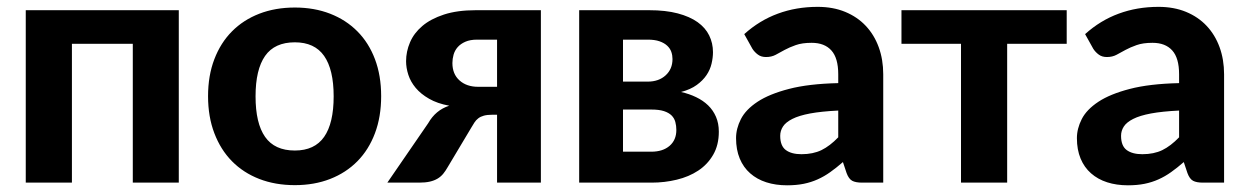

<svg xmlns="http://www.w3.org/2000/svg" viewBox="-20 -546 3730 574"><path d="M514.5 0H377V-415H195V0H57V-515.5H514.5Z M861.5 -523.5Q919.5 -523.5 967 -505Q1014.5 -486.5 1048.5 -452.2Q1082.5 -418 1101 -369Q1119.5 -320 1119.5 -258.5Q1119.5 -197 1101 -147.8Q1082.5 -98.5 1048.5 -64Q1014.5 -29.5 967 -11Q919.5 7.5 861.5 7.5Q803 7.5 755.2 -11Q707.5 -29.5 673.5 -64Q639.5 -98.5 620.8 -147.8Q602 -197 602 -258.5Q602 -320 620.8 -369Q639.5 -418 673.5 -452.2Q707.5 -486.5 755.2 -505Q803 -523.5 861.5 -523.5ZM861.5 -96Q920.5 -96 949 -136.8Q977.5 -177.5 977.5 -258Q977.5 -338 949 -378.8Q920.5 -419.5 861.5 -419.5Q801 -419.5 772.5 -378.8Q744 -338 744 -258Q744 -177.5 772.5 -136.8Q801 -96 861.5 -96Z M1466 -286.5V-427.5H1406.5Q1385.5 -427.5 1371.2 -421.2Q1357 -415 1348.2 -405Q1339.5 -395 1336 -382.5Q1332.5 -370 1332.5 -357.5Q1332.5 -324.5 1353.8 -305.5Q1375 -286.5 1409.5 -286.5ZM1597 -515.5V0H1466V-203H1452Q1436.5 -203 1426.5 -200.2Q1416.5 -197.5 1409.8 -192.2Q1403 -187 1398.5 -180Q1394 -173 1389 -164.5L1318.5 -46.5Q1312 -35 1304.8 -26.2Q1297.5 -17.5 1287.8 -11.8Q1278 -6 1264.8 -3Q1251.5 0 1233 0H1138L1260 -177.5Q1271.5 -197.5 1286.8 -210.2Q1302 -223 1323 -230Q1287.5 -236.5 1262.8 -250.8Q1238 -265 1222.8 -283.2Q1207.5 -301.5 1200.8 -322.2Q1194 -343 1194 -363Q1194 -392 1205.8 -419.5Q1217.5 -447 1242.5 -468.2Q1267.5 -489.5 1307.2 -502.5Q1347 -515.5 1402.5 -515.5Z M1927 -92.5Q1961.5 -92.5 1981.8 -110Q2002 -127.5 2002 -157.5Q2002 -170 1999 -181.2Q1996 -192.5 1987.8 -200.8Q1979.5 -209 1965 -213.8Q1950.5 -218.5 1927.5 -218.5H1842.5V-92.5ZM1842.5 -427.5V-302H1916.5Q1949.5 -302 1970 -320.8Q1990.5 -339.5 1990.5 -369.5Q1990.5 -380.5 1987 -390.8Q1983.5 -401 1974.8 -409.2Q1966 -417.5 1951.8 -422.5Q1937.5 -427.5 1916.5 -427.5ZM1920.5 -515.5Q1970 -515.5 2006 -506Q2042 -496.5 2065.5 -479.8Q2089 -463 2100.2 -440Q2111.5 -417 2111.5 -390Q2111.5 -373.5 2107.2 -355.5Q2103 -337.5 2092.2 -321.5Q2081.5 -305.5 2063 -292Q2044.5 -278.5 2016 -271Q2040.5 -265.5 2061.2 -255.5Q2082 -245.5 2097 -231Q2112 -216.5 2120.5 -196.8Q2129 -177 2129 -152.5Q2129 -112.5 2112.2 -83.5Q2095.5 -54.5 2067.5 -36Q2039.5 -17.5 2003.2 -8.8Q1967 0 1928 0H1711.5V-515.5Z M2486 -215.5Q2435.5 -213 2402 -206.8Q2368.5 -200.5 2348.8 -190.5Q2329 -180.5 2320.8 -167.8Q2312.5 -155 2312.5 -140Q2312.5 -110 2329.2 -97.5Q2346 -85 2376 -85Q2410.5 -85 2435.8 -97.2Q2461 -109.5 2486 -135.5ZM2205 -444Q2250.5 -485 2305.5 -505.2Q2360.5 -525.5 2424.5 -525.5Q2470.5 -525.5 2506.8 -510.5Q2543 -495.5 2568.2 -468.8Q2593.5 -442 2607 -405Q2620.5 -368 2620.5 -324V0H2557.5Q2538 0 2527.8 -5.5Q2517.5 -11 2511 -28.5L2500 -61.5Q2480.5 -44.5 2462.2 -31.5Q2444 -18.5 2424.5 -9.8Q2405 -1 2382.8 3.5Q2360.5 8 2333 8Q2299 8 2271 -1Q2243 -10 2222.8 -27.8Q2202.5 -45.5 2191.5 -72Q2180.5 -98.5 2180.5 -133Q2180.5 -161.5 2195 -190Q2209.5 -218.5 2244.8 -241.8Q2280 -265 2338.8 -280.2Q2397.5 -295.5 2486 -297.5V-324Q2486 -372.5 2465.5 -395.2Q2445 -418 2406.5 -418Q2378 -418 2359 -411.2Q2340 -404.5 2325.8 -396.8Q2311.5 -389 2299 -382.2Q2286.5 -375.5 2270 -375.5Q2255.5 -375.5 2245.8 -382.8Q2236 -390 2229.5 -400Z M3169 -415H2991V0H2853V-415H2675V-515.5H3169Z M3505 -215.5Q3454.5 -213 3421 -206.8Q3387.5 -200.5 3367.8 -190.5Q3348 -180.5 3339.8 -167.8Q3331.5 -155 3331.5 -140Q3331.5 -110 3348.2 -97.5Q3365 -85 3395 -85Q3429.5 -85 3454.8 -97.2Q3480 -109.5 3505 -135.5ZM3224 -444Q3269.5 -485 3324.5 -505.2Q3379.5 -525.5 3443.5 -525.5Q3489.5 -525.5 3525.8 -510.5Q3562 -495.5 3587.2 -468.8Q3612.5 -442 3626 -405Q3639.5 -368 3639.5 -324V0H3576.5Q3557 0 3546.8 -5.5Q3536.5 -11 3530 -28.5L3519 -61.5Q3499.5 -44.5 3481.2 -31.5Q3463 -18.5 3443.5 -9.8Q3424 -1 3401.8 3.5Q3379.5 8 3352 8Q3318 8 3290 -1Q3262 -10 3241.8 -27.8Q3221.5 -45.5 3210.5 -72Q3199.5 -98.5 3199.5 -133Q3199.5 -161.5 3214 -190Q3228.5 -218.5 3263.8 -241.8Q3299 -265 3357.8 -280.2Q3416.5 -295.5 3505 -297.5V-324Q3505 -372.5 3484.5 -395.2Q3464 -418 3425.5 -418Q3397 -418 3378 -411.2Q3359 -404.5 3344.8 -396.8Q3330.5 -389 3318 -382.2Q3305.5 -375.5 3289 -375.5Q3274.5 -375.5 3264.8 -382.8Q3255 -390 3248.5 -400Z"/></svg>

Font: Lato 2
Style: Regular
Weight: 800
Designer: Lukasz Dziedzic with Adam Twardoch and Botio Nikoltchev
Foundry: tyPoland Lukasz Dziedzic
Version: Version 2.015; 2015-08-06; http://www.latofonts.com/